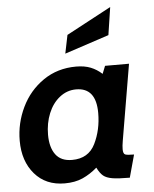

<svg xmlns="http://www.w3.org/2000/svg" viewBox="-54 -807 692 862"><g transform="rotate(-5 292.0 -375.5)"><path d="M18 -198Q18 -277 52.5 -348.5Q87 -420 151 -464Q215 -508 299 -508Q337 -508 364.5 -497Q392 -486 415 -465L429 -500H537L479 -158Q475 -135 475 -120Q475 -100 484 -96Q493 -92 524 -92L496 10Q444 10 417.5 5.5Q391 1 377 -10.5Q363 -22 350 -48Q319 -21 284.5 -5.5Q250 10 203 10Q118 10 68 -48Q18 -106 18 -198ZM380 -292Q380 -406 290 -406Q249 -406 216 -380Q183 -354 165 -310Q147 -266 147 -214Q147 -157 171 -124.5Q195 -92 245 -92Q319 -92 349.5 -154Q380 -216 380 -292ZM273 -653 475 -761 456 -636 256 -570Z"/></g></svg>

Font: Cabin
Style: Bold Italic
Weight: 700
Italic angle: -7°
Designer: Pablo Impallari
Foundry: Pablo Impallari. http://www.impallari.com Igino Marini. http://www.ikern.com
Version: Version 2.200